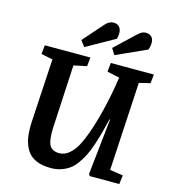

<svg xmlns="http://www.w3.org/2000/svg" viewBox="-135 -1051 1039 1172"><g transform="rotate(15 384.5 -464.5)"><path d="M384.8 -915Q408.7 -942.9 438 -942.9Q460.9 -942.9 473.9 -928.2Q486.8 -913.6 486.8 -889.2Q486.8 -869.1 481.9 -853L301.8 -752L273.9 -789.1ZM594.2 -910.2Q609.9 -924.3 620.1 -929.2Q630.4 -934.1 644 -934.1Q665.5 -934.1 679.2 -921.1Q692.9 -908.2 692.9 -882.8Q692.9 -860.4 684.1 -838.9L492.2 -752L467.8 -791ZM648.9 -68.8 731.9 -56.2 725.1 0H538.1L530.8 -12.2L568.8 -365.2H564.9Q552.2 -312.5 542.2 -274.9Q532.2 -237.3 517.8 -194.8Q503.4 -152.3 489 -123.5Q474.6 -94.7 454.6 -66.7Q434.6 -38.6 411.9 -22.2Q389.2 -5.9 359.6 4.2Q330.1 14.2 294.9 14.2Q238.8 14.2 200.7 -2.9Q162.6 -20 142.1 -53.5Q121.6 -86.9 114.5 -129.9Q107.4 -172.9 110.8 -231L133.8 -628.9L61 -644L66.9 -700.2H355L349.1 -644L267.1 -627L246.1 -230Q242.2 -155.8 257.8 -121.3Q273.4 -86.9 321.8 -86.9Q356 -86.9 384.5 -111.8Q413.1 -136.7 432.1 -172.9Q469.2 -243.7 500.5 -358.9Q531.7 -474.1 546.9 -569.8L556.2 -627L478 -644L483.9 -700.2H755.9L750 -644L680.2 -627Z"/></g></svg>

Font: Literata Book
Style: Bold Italic
Weight: 700
Italic angle: -3°
Designer: Latin by Veronika Burian and Jose Scaglione. Greek by Irene Vlachou. Cyrillic by Vera Evstafieva
Foundry: TypeTogether
Version: Version 1.003;PS 001.003;hotconv 1.0.88;makeotf.lib2.5.64775